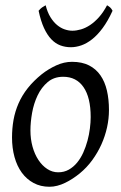

<svg xmlns="http://www.w3.org/2000/svg" viewBox="-20 -693 462 733"><path d="M326.2 -246.1Q326.2 -320.8 298.8 -360.4Q271.5 -399.9 221.2 -399.9Q186 -399.9 162.1 -379.6Q138.2 -359.4 123.5 -328.6Q108.9 -297.9 102.5 -262Q96.2 -226.1 96.2 -194.8Q96.2 -162.1 104.2 -133.1Q112.3 -104 126.7 -82.3Q141.1 -60.5 160.4 -47.9Q179.7 -35.2 202.1 -35.2Q224.6 -35.2 242.4 -45.2Q260.3 -55.2 274.2 -72Q288.1 -88.9 297.9 -110.6Q307.6 -132.3 314 -155.8Q320.3 -179.2 323.2 -202.6Q326.2 -226.1 326.2 -246.1ZM396 -272.9Q396 -240.2 388.7 -206.8Q381.3 -173.3 367.2 -141.8Q353 -110.4 332.3 -81.8Q311.5 -53.2 284.2 -30.8Q271.5 -20.5 257.3 -11.2Q243.2 -2 228.5 5.1Q213.9 12.2 198.7 16.1Q183.6 20 168.9 20Q134.8 20 108.2 5.6Q81.5 -8.8 63.2 -33.9Q44.9 -59.1 35.4 -93.5Q25.9 -127.9 25.9 -168Q25.9 -203.1 31.7 -235.6Q37.6 -268.1 50.8 -298.3Q64 -328.6 85.9 -356.4Q107.9 -384.3 140.1 -410.2Q165 -429.7 194.8 -443.4Q224.6 -457 254.9 -457Q293 -457 319.8 -443.4Q346.7 -429.7 363.5 -405.3Q380.4 -380.9 388.2 -347.2Q396 -313.5 396 -272.9ZM409.7 -651.9Q391.6 -612.3 371.8 -585.7Q352.1 -559.1 331.5 -543Q311 -526.9 290.5 -519.8Q270 -512.7 250.5 -512.7Q229 -512.7 210.2 -519.8Q191.4 -526.9 175.8 -543.2Q160.2 -559.6 147.9 -586.2Q135.7 -612.8 127.4 -651.9Q134.3 -660.2 140.6 -664.6Q147 -668.9 154.3 -672.9Q161.1 -646 172.6 -627.4Q184.1 -608.9 198 -597.4Q211.9 -585.9 227.1 -580.8Q242.2 -575.7 256.3 -575.7Q271.5 -575.7 289.1 -580.8Q306.6 -585.9 324 -597.4Q341.3 -608.9 357.9 -627.4Q374.5 -646 388.7 -672.9Q395.5 -668.9 400.1 -665Q404.8 -661.1 409.7 -651.9Z"/></svg>

Font: Gentium Plus Afr
Style: Italic
Weight: 400
Italic angle: -8°
Designer: J. Victor Gaultney, Annie Olsen, Iska Routamaa, Becca Hirsbrunner
Foundry: SIL International
Version: Version 5.000